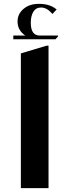

<svg xmlns="http://www.w3.org/2000/svg" viewBox="-20 -973 360 993"><path d="M48.8 -789.1H110.8Q70.8 -815.9 70.8 -861.8Q70.8 -900.9 101.6 -927Q132.3 -953.1 182.1 -953.1Q238.8 -953.1 272.9 -923.8L251 -900.9Q223.1 -934.1 192.9 -934.1Q166 -934.1 152.6 -912.4Q139.2 -890.6 139.2 -855Q139.2 -789.1 186 -789.1H279.8L280.8 -785.2L267.1 -770H48.8ZM231 -736.8V0H87.9V-696.8L221.2 -736.8Z"/></svg>

Font: Laureen pro
Style: Bold
Weight: 700
Designer: Ahmed zaza
Foundry: zazatype
Version: Version 1.000